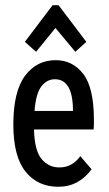

<svg xmlns="http://www.w3.org/2000/svg" viewBox="-20 -704 415 734"><path d="M203 10Q124 10 77.5 -48Q31 -106 31 -228Q31 -354 75.5 -414Q120 -474 193 -474Q258 -474 298.5 -421Q339 -368 339 -246Q339 -236 339 -226.5Q339 -217 338 -209H110Q112 -128 139 -96Q166 -64 206 -64Q255 -63 287 -107L330 -57Q307 -25 275 -7.5Q243 10 203 10ZM112 -280H259Q259 -401 190 -401Q159 -401 138 -373.5Q117 -346 112 -280ZM118 -506 75 -544 181 -684H204L310 -544L268 -506L192 -597Z"/></svg>

Font: Inconsolata Condensed SemiBold
Style: Regular
Weight: 600
Width: 3
Monospace: yes
Designer: Raph Levien, Cyreal, Brenton Simpson
Foundry: Raph Levien, Cyreal, Google
Version: Version 3.100; ttfautohint (v1.8.4.7-5d5b)